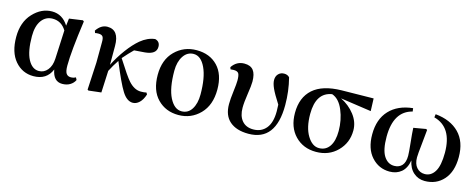

<svg xmlns="http://www.w3.org/2000/svg" viewBox="-31 -1075 3996 1614"><g transform="rotate(15 1967.5 -268.0)"><path d="M405.3 -173.8 417 -422.9Q374 -493.2 297.9 -493.2Q238.3 -493.2 202.1 -444.3Q166 -395.5 166 -306.6Q166 -174.8 202.1 -106.4Q238.3 -38.1 296.9 -38.1Q341.8 -38.1 372.1 -74.7Q402.3 -111.3 405.3 -173.8ZM613.3 -67.4 624 -46.9Q611.3 -19.5 583 -2Q554.7 15.6 514.6 15.6Q437.5 15.6 419.9 -84Q378.9 15.6 263.7 15.6Q167 15.6 103.5 -58.6Q40 -132.8 40 -266.6Q40 -395.5 112.8 -473.1Q185.5 -550.8 277.3 -550.8Q368.2 -550.8 420.9 -465.8L428.7 -529.3L545.9 -545.9L555.7 -538.1Q517.6 -266.6 517.6 -144.5Q517.6 -94.7 530.8 -75.7Q543.9 -56.6 570.3 -56.6Q594.7 -56.6 613.3 -67.4Z M1218.8 -97.7 1227.5 -83Q1211.9 -34.2 1185.5 -9.3Q1159.2 15.6 1128.9 15.6Q1077.1 15.6 1035.2 -51.3Q993.2 -118.2 921.9 -293Q887.7 -242.2 861.3 -190.4Q855.5 -72.3 852.5 0L743.2 12.7L734.4 6.8L747.1 -231.4L748 -407.2Q749 -444.3 738.8 -458Q728.5 -471.7 702.1 -471.7Q682.6 -471.7 671.9 -468.8L665 -488.3Q705.1 -546.9 759.8 -546.9Q862.3 -546.9 862.3 -407.2V-243.2Q899.4 -317.4 949.7 -385.3Q1000 -453.1 1048.8 -494.1Q1109.4 -543.9 1173.8 -550.8Q1216.8 -540 1216.8 -494.1Q1216.8 -428.7 1118.2 -419.9L1026.4 -413.1Q986.3 -374 942.4 -323.2Q1030.3 -184.6 1062.5 -149.4Q1113.3 -92.8 1169.9 -92.8Q1201.2 -92.8 1218.8 -97.7Z M1271.5 -266.6Q1271.5 -398.4 1348.1 -474.6Q1424.8 -550.8 1536.1 -550.8Q1650.4 -550.8 1719.2 -479Q1788.1 -407.2 1788.1 -275.4Q1788.1 -139.6 1711.9 -62Q1635.7 15.6 1525.4 15.6Q1415 15.6 1343.3 -57.6Q1271.5 -130.9 1271.5 -266.6ZM1543 -21.5Q1599.6 -21.5 1630.9 -70.8Q1662.1 -120.1 1662.1 -199.2Q1662.1 -345.7 1622.6 -429.7Q1583 -513.7 1519.5 -513.7Q1463.9 -513.7 1430.7 -463.4Q1397.5 -413.1 1397.5 -335Q1397.5 -183.6 1439 -102.5Q1480.5 -21.5 1543 -21.5Z M1850.6 -468.8 1844.7 -486.3Q1884.8 -545.9 1952.1 -545.9Q2005.9 -545.9 2030.8 -514.2Q2055.7 -482.4 2055.7 -416Q2055.7 -381.8 2043.9 -306.2Q2032.2 -230.5 2032.2 -183.6Q2032.2 -112.3 2066.9 -71.3Q2101.6 -30.3 2165 -30.3Q2235.4 -30.3 2276.4 -80.1Q2317.4 -129.9 2317.4 -227.5Q2317.4 -243.2 2315.4 -286.1Q2264.6 -365.2 2246.1 -406.7Q2227.5 -448.2 2227.5 -477.5Q2227.5 -510.7 2247.1 -530.8Q2266.6 -550.8 2296.9 -550.8Q2327.1 -550.8 2343.8 -531.2Q2373 -418 2373 -296.9Q2373 15.6 2134.8 15.6Q2030.3 15.6 1972.2 -34.7Q1914.1 -85 1914.1 -183.6Q1914.1 -227.5 1922.9 -295.9Q1931.6 -364.3 1931.6 -392.6Q1931.6 -437.5 1921.4 -454.1Q1911.1 -470.7 1878.9 -470.7Q1864.3 -470.7 1850.6 -468.8Z M2863.3 -203.1Q2863.3 -298.8 2828.1 -382.8Q2793 -466.8 2730.5 -488.3Q2594.7 -466.8 2594.7 -280.3Q2594.7 -162.1 2637.7 -91.8Q2680.7 -21.5 2739.3 -21.5Q2797.9 -21.5 2830.6 -68.8Q2863.3 -116.2 2863.3 -203.1ZM3080.1 -434.6 2811.5 -473.6Q2884.8 -437.5 2933.1 -375Q2981.4 -312.5 2981.4 -239.3Q2981.4 -131.8 2908.2 -58.1Q2835 15.6 2722.7 15.6Q2611.3 15.6 2540 -58.1Q2468.8 -131.8 2468.8 -255.9Q2468.8 -390.6 2551.3 -463.9Q2633.8 -537.1 2798.8 -540L3076.2 -543.9Z M3610.4 -522.5 3614.3 -550.8Q3746.1 -538.1 3820.8 -462.4Q3895.5 -386.7 3895.5 -252Q3895.5 -125 3832.5 -54.7Q3769.5 15.6 3668.9 15.6Q3612.3 15.6 3571.3 -20.5Q3530.3 -56.6 3517.6 -123Q3505.9 -52.7 3464.8 -18.6Q3423.8 15.6 3363.3 15.6Q3269.5 15.6 3206.1 -54.7Q3142.6 -125 3142.6 -250Q3142.6 -381.8 3215.3 -459.5Q3288.1 -537.1 3418 -550.8L3421.9 -522.5Q3264.6 -483.4 3264.6 -261.7Q3264.6 -147.5 3298.8 -94.2Q3333 -41 3388.7 -41Q3431.6 -41 3456.5 -68.8Q3481.4 -96.7 3481.4 -153.3Q3481.4 -181.6 3472.7 -263.7Q3463.9 -345.7 3461.9 -391.6L3569.3 -410.2L3579.1 -404.3Q3577.1 -374 3566.9 -280.8Q3556.6 -187.5 3556.6 -160.2Q3556.6 -103.5 3584 -72.3Q3611.3 -41 3654.3 -41Q3709 -41 3741.2 -93.3Q3773.4 -145.5 3773.4 -256.8Q3773.4 -479.5 3610.4 -522.5Z"/></g></svg>

Font: GenYoMin TW TTF Bold
Style: Regular
Weight: 700
Version: Version 1.300